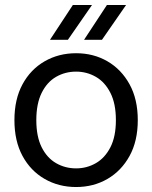

<svg xmlns="http://www.w3.org/2000/svg" viewBox="-20 -740 612 772"><path d="M286 12Q216 12 159.5 -20.5Q103 -53 70.5 -113Q38 -173 38 -257Q38 -341 70.5 -401Q103 -461 159.5 -493.5Q216 -526 286 -526Q356 -526 412 -493.5Q468 -461 501 -401Q534 -341 534 -257Q534 -173 501 -113Q468 -53 412 -20.5Q356 12 286 12ZM286 -63Q329 -63 365.5 -84Q402 -105 424 -148Q446 -191 446 -257Q446 -323 424 -366.5Q402 -410 365.5 -431Q329 -452 286 -452Q242 -452 205.5 -431Q169 -410 147.5 -366.5Q126 -323 126 -257Q126 -191 147.5 -148Q169 -105 205.5 -84Q242 -63 286 -63ZM273 -720H350L253 -580H181ZM410 -720H487L390 -580H318Z"/></svg>

Font: TikTok Sans 24pt
Style: Regular
Weight: 400
Version: Version 4.000